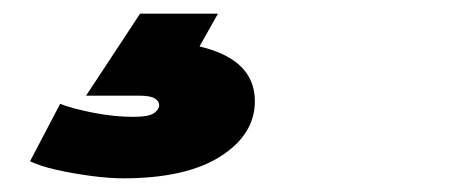

<svg xmlns="http://www.w3.org/2000/svg" viewBox="-20 -38 658 281"><path d="M160 223Q140 223 113.5 219.5Q87 216 62.5 210.5Q38 205 24 198L68 114Q86 121 116.5 127Q147 133 175 133Q198 133 205.5 127.5Q213 122 213 116Q213 110 206.5 106Q200 102 183 102H106L185 -18H299L272 30Q353 49 353 110Q353 159 302.5 191Q252 223 160 223Z"/></svg>

Font: Livvic Black
Style: Italic
Weight: 900
Italic angle: -10°
Designer: Jacques Le Bailly, Baron von Fonthausen
Version: Version 1.001; ttfautohint (v1.8.2)